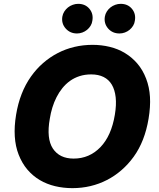

<svg xmlns="http://www.w3.org/2000/svg" viewBox="-20 -971 829 1001"><path d="M63.9 -372.9Q83.1 -489.3 141.3 -571.7Q169.7 -611.9 205.1 -642.6Q240.4 -673.3 281.2 -694.4Q322.1 -715.6 367.7 -726.4Q413.4 -737.2 462.4 -737.2Q509.2 -737.2 552.2 -726.7Q595.2 -716.3 631.4 -694.4Q667.6 -672.6 696 -639.6Q724.4 -606.5 741.8 -561.1Q758.9 -516.7 761.9 -465.6Q764.9 -414.4 754.6 -352.3Q735.1 -234.4 677.2 -154.1Q648.8 -114.7 613.6 -84.2Q578.5 -53.6 537.8 -32.7Q497.2 -11.7 451.7 -0.9Q406.2 9.9 357.6 9.9Q310.4 9.9 267.2 -0.4Q224.1 -10.7 187.7 -32.1Q151.3 -53.6 123 -86.6Q94.8 -119.7 77.1 -165.1Q43.7 -250.7 63.9 -372.9ZM255.7 -196.4Q290.5 -144.2 364 -144.2Q446 -144.2 503.6 -203.8Q560.7 -263.1 578.8 -372.9Q587.4 -424.4 583.1 -463.6Q578.8 -502.8 563 -529.5Q547.2 -556.1 520.1 -569.6Q492.9 -583.1 455.6 -583.1Q422.6 -583.1 395.1 -574.2Q367.5 -565.3 345.2 -549.4Q322.8 -533.4 305.2 -511.5Q287.6 -489.7 274.7 -464.1Q261.7 -438.6 253 -410.2Q244.3 -381.7 239.7 -352.3Q221.2 -248.6 255.7 -196.4ZM526.6 -884.2Q529.1 -898.8 536.9 -911Q544.7 -923.3 555.9 -932.2Q567.1 -941.1 581 -946Q594.8 -951 609 -951Q646 -951 667.6 -925.4Q689.3 -899.5 683.2 -863.6Q681.5 -849.1 674 -836.8Q666.5 -824.6 655.5 -815.5Q644.5 -806.5 630.9 -801.5Q617.2 -796.5 603 -796.5Q566.4 -796.5 543.7 -822.4Q521 -848.7 526.6 -884.2ZM305 -884.2Q307.5 -898.8 315.3 -911Q323.2 -923.3 334.3 -932.2Q345.5 -941.1 359.4 -946Q373.2 -951 387.4 -951Q424.4 -951 446 -925.4Q467.7 -899.5 461.6 -863.6Q459.9 -849.1 452.4 -836.8Q445 -824.6 433.9 -815.5Q422.9 -806.5 409.3 -801.5Q395.6 -796.5 381.4 -796.5Q345.2 -796.5 322.1 -822.8Q299.4 -848.7 305 -884.2Z"/></svg>

Font: Inter P Extra Bold
Style: Italic
Weight: 800
Italic angle: 9.39999°
Designer: Rasmus Andersson
Foundry: rsms
Version: Version 3.018;git-588b23468